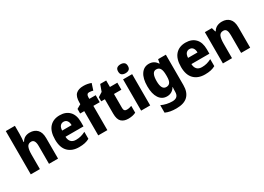

<svg xmlns="http://www.w3.org/2000/svg" viewBox="-12 -1724 4009 2920"><g transform="rotate(-30 1992.0 -264.0)"><path d="M226 -618Q226 -576 223 -539Q220 -502 217 -480H225Q248 -521 284 -540Q320 -559 367 -559Q448 -559 496.5 -510Q545 -461 545 -359V0H386V-313Q386 -428 319 -428Q265 -428 245.5 -384Q226 -340 226 -254V0H66V-760H226Z M893 -559Q1001 -559 1063 -494.5Q1125 -430 1125 -309V-231H809Q811 -173 840.5 -141.5Q870 -110 927 -110Q973 -110 1012.5 -120.5Q1052 -131 1095 -153V-30Q1057 -9 1013.5 0.5Q970 10 912 10Q790 10 720 -60.5Q650 -131 650 -271Q650 -415 715 -487Q780 -559 893 -559ZM896 -444Q861 -444 838 -419Q815 -394 812 -338H978Q978 -386 957 -415Q936 -444 896 -444Z M1523 -426H1411V0H1251V-426H1179V-506L1252 -548V-574Q1252 -680 1297 -722.5Q1342 -765 1429 -765Q1469 -765 1501 -758.5Q1533 -752 1563 -741L1526 -627Q1511 -631 1494 -634.5Q1477 -638 1457 -638Q1411 -638 1411 -576V-549H1523Z M1825 -121Q1847 -121 1867.5 -125.5Q1888 -130 1910 -138V-18Q1884 -5 1851 2.5Q1818 10 1776 10Q1700 10 1656.5 -31Q1613 -72 1613 -174V-426H1549V-498L1626 -547L1668 -663H1773V-549H1903V-426H1773V-178Q1773 -121 1825 -121Z M2084 -768Q2122 -768 2146 -750Q2170 -732 2170 -689Q2170 -646 2145.5 -628.5Q2121 -611 2084 -611Q2046 -611 2022 -628.5Q1998 -646 1998 -689Q1998 -733 2021.5 -750.5Q2045 -768 2084 -768ZM2163 -549V0H2004V-549Z M2460 -559Q2551 -559 2601 -480H2606L2619 -549H2755V-14Q2755 110 2689 175Q2623 240 2486 240Q2431 240 2385.5 232Q2340 224 2297 205V74Q2391 116 2487 116Q2541 116 2568.5 90.5Q2596 65 2596 9V0Q2596 -16 2597 -35Q2598 -54 2600 -71H2596Q2548 10 2456 10Q2369 10 2319.5 -64.5Q2270 -139 2270 -273Q2270 -409 2321 -484Q2372 -559 2460 -559ZM2514 -429Q2432 -429 2432 -270Q2432 -119 2516 -119Q2561 -119 2582.5 -150.5Q2604 -182 2604 -254V-277Q2604 -356 2583 -392.5Q2562 -429 2514 -429Z M3104 -559Q3212 -559 3274 -494.5Q3336 -430 3336 -309V-231H3020Q3022 -173 3051.5 -141.5Q3081 -110 3138 -110Q3184 -110 3223.5 -120.5Q3263 -131 3306 -153V-30Q3268 -9 3224.5 0.5Q3181 10 3123 10Q3001 10 2931 -60.5Q2861 -131 2861 -271Q2861 -415 2926 -487Q2991 -559 3104 -559ZM3107 -444Q3072 -444 3049 -419Q3026 -394 3023 -338H3189Q3189 -386 3168 -415Q3147 -444 3107 -444Z M3743 -559Q3823 -559 3871 -510Q3919 -461 3919 -359V0H3760V-313Q3760 -370 3744.5 -399Q3729 -428 3691 -428Q3638 -428 3619 -385Q3600 -342 3600 -253V0H3440V-549H3563L3583 -479H3591Q3614 -520 3653.5 -539.5Q3693 -559 3743 -559Z"/></g></svg>

Font: Noto Sans Sinhala SemiCondensed ExtraBold
Style: Regular
Weight: 800
Width: 4
Designer: Jelle Bosma - Monotype Design Team
Foundry: Monotype Imaging Inc.
Version: Version 2.006; ttfautohint (v1.8.4.7-5d5b)